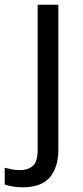

<svg xmlns="http://www.w3.org/2000/svg" viewBox="-75 -556 353 816"><path d="M22 240Q-3 240 -22 236.5Q-41 233 -55 228V157Q-40 161 -24 164Q-8 167 11 167Q43 167 64 149.5Q85 132 85 83V-536H173V80Q173 155 137 197.5Q101 240 22 240Z"/></svg>

Font: Noto Sans Takri
Style: Regular
Weight: 400
Designer: Monotype Design Team
Foundry: Monotype Imaging Inc.
Version: Version 2.003; ttfautohint (v1.8.4.7-5d5b)